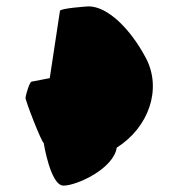

<svg xmlns="http://www.w3.org/2000/svg" viewBox="-20 -582 535 602"><path d="M60 -276C59 -267 111 -134 117 -134C117 -134 138 0 179 0C221 0 336 -53 346 -119C447 -183 488 -303 438 -399C388 -494 316 -562 258 -562C254 -562 169 -556 168 -548L136 -337L79 -326C73 -326 61 -285 60 -276Z"/></svg>

Font: Ampere
Style: SCSuCndIta
Weight: 400
Version: Version 1